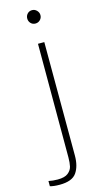

<svg xmlns="http://www.w3.org/2000/svg" viewBox="-171 -744 534 998"><g transform="rotate(-15 95.5 -245.0)"><path d="M79 -666Q79 -681 89 -691.5Q99 -702 114 -702Q129 -702 139.5 -691Q150 -680 150 -666Q150 -651 139.5 -640.5Q129 -630 114 -630Q99 -630 89 -640.5Q79 -651 79 -666ZM-33 206V178Q-11 183 16 183Q54 183 72 168.5Q90 154 94.5 134.5Q99 115 99 86V-525H133L134 86Q134 143 110 177.5Q86 212 19 212Q-14 212 -33 206Z"/></g></svg>

Font: Be Vietnam Thin
Style: Regular
Weight: 100
Designer: Gabriel Lam
Foundry: TypeRant
Version: Version 4.000